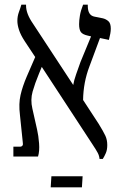

<svg xmlns="http://www.w3.org/2000/svg" viewBox="-20 -667 522 818"><path d="M37 0V-42H64Q81 -42 77 -61L65 -177Q59 -225 67.5 -262Q76 -299 94 -341L130 -424L85 -492Q68 -518 61 -539.5Q54 -561 54 -578Q54 -598 60.5 -615.5Q67 -633 71 -647H91V-643Q91 -609 120 -567L292 -305Q295 -324 304.5 -351Q314 -378 323 -403L368 -512L355 -515Q332 -520 324.5 -530.5Q317 -541 317 -564Q317 -580 320.5 -601Q324 -622 334 -647H354V-642Q354 -601 383 -596L418 -589Q431 -586 441.5 -577Q452 -568 452 -545Q452 -535 450 -524Q448 -513 444 -497L406 -505L361 -384Q335 -316 334 -241L400 -140Q421 -106 429 -88.5Q437 -71 437 -49Q437 -29 431 -15Q425 -1 418 10H404Q403 -3 396.5 -15.5Q390 -28 374 -52L158 -382L146 -353Q129 -312 119 -277Q109 -242 118 -204L138 -115Q144 -89 146.5 -56Q149 -23 142 0ZM196 131 199 84H332L329 131Z"/></svg>

Font: Noto Serif Hebrew Condensed
Style: Regular
Weight: 400
Width: 3
Designer: Monotype Design Team
Foundry: Monotype Imaging Inc.
Version: Version 2.004; ttfautohint (v1.8.4.7-5d5b)